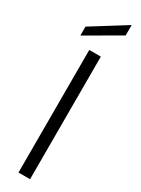

<svg xmlns="http://www.w3.org/2000/svg" viewBox="-253 -984 735 1004"><g transform="rotate(30 114.5 -482.0)"><path d="M80.1 0V-740.2H149.9V0ZM2 -835.9 207 -963.9V-900.9L2 -782.2Z"/></g></svg>

Font: SVN-Poppins Light
Style: Regular
Weight: 300
Designer: Ninad Kale (Devanagari), Jonny Pinhorn (Latin)
Foundry: Indian Type Foundry
Version: Version 3.002 2017